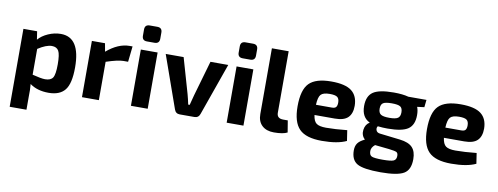

<svg xmlns="http://www.w3.org/2000/svg" viewBox="-70 -1089 4301 1657"><g transform="rotate(10 2080.5 -260.0)"><path d="M181 -493 192 -421Q223 -458 277.5 -482Q332 -506 388 -506Q558 -506 558 -242Q558 -100 512.5 -43.5Q467 13 370 13Q270 13 205 -35Q210 16 208 71V190H61V-493ZM208 -343V-117Q286 -97 320 -97Q369 -97 387.5 -125Q406 -153 406 -242Q406 -329 389 -359.5Q372 -390 329 -390Q280 -390 208 -343Z M1015 -507 1000 -370H960Q911 -370 809 -336V0H661V-493H776L789 -421Q890 -507 989 -507Z M1130 -711H1196Q1239 -711 1239 -668V-614Q1239 -571 1196 -571H1130Q1087 -571 1087 -614V-668Q1087 -711 1130 -711ZM1237 0H1090V-493H1237Z M1856 -493 1694 -35Q1682 0 1646 0H1518Q1482 0 1470 -35L1308 -493H1465L1554 -184Q1565 -144 1575 -96H1588L1611 -184L1700 -493Z M1969 -711H2035Q2078 -711 2078 -668V-614Q2078 -571 2035 -571H1969Q1926 -571 1926 -614V-668Q1926 -711 1969 -711ZM2076 0H1929V-493H2076Z M2349 -700V-161Q2349 -111 2405 -111H2445L2462 -8Q2424 12 2344 12Q2278 12 2240 -23.5Q2202 -59 2202 -124V-700Z M2842 -197H2664Q2671 -143 2696.5 -124.5Q2722 -106 2781 -106Q2860 -106 2965 -117L2979 -25Q2902 12 2764 12Q2625 12 2566 -48Q2507 -108 2507 -246Q2507 -391 2564.5 -449Q2622 -507 2758 -507Q2881 -507 2936 -464.5Q2991 -422 2992 -335Q2992 -266 2956.5 -231.5Q2921 -197 2842 -197ZM2661 -286H2801Q2828 -286 2837.5 -299Q2847 -312 2847 -337Q2847 -372 2829 -385.5Q2811 -399 2763 -399Q2706 -399 2685 -376.5Q2664 -354 2661 -286Z M3586 -428 3524 -420Q3536 -392 3536 -349Q3536 -263 3484.5 -227Q3433 -191 3304 -191Q3261 -191 3219 -196Q3207 -180 3214.5 -160Q3222 -140 3248 -137L3427 -116Q3503 -107 3536.5 -72Q3570 -37 3570 31Q3570 125 3513.5 158Q3457 191 3311 191Q3159 191 3105 159.5Q3051 128 3051 44Q3051 6 3068.5 -18.5Q3086 -43 3129 -63Q3095 -96 3101.5 -144.5Q3108 -193 3145 -215Q3072 -249 3072 -348Q3072 -435 3124 -471Q3176 -507 3305 -507Q3383 -507 3434 -493H3593ZM3304 -285Q3358 -285 3378.5 -299Q3399 -313 3399 -349Q3399 -386 3379 -399Q3359 -412 3304 -412Q3249 -412 3228.5 -399Q3208 -386 3208 -349Q3208 -313 3228.5 -299Q3249 -285 3304 -285ZM3348 -19 3224 -32Q3192 -6 3192 25Q3192 61 3214 71Q3236 81 3309 81Q3382 81 3405.5 70.5Q3429 60 3429 27Q3429 1 3414 -6Q3399 -13 3348 -19Z M3976 -197H3798Q3805 -143 3830.5 -124.5Q3856 -106 3915 -106Q3994 -106 4099 -117L4113 -25Q4036 12 3898 12Q3759 12 3700 -48Q3641 -108 3641 -246Q3641 -391 3698.5 -449Q3756 -507 3892 -507Q4015 -507 4070 -464.5Q4125 -422 4126 -335Q4126 -266 4090.5 -231.5Q4055 -197 3976 -197ZM3795 -286H3935Q3962 -286 3971.5 -299Q3981 -312 3981 -337Q3981 -372 3963 -385.5Q3945 -399 3897 -399Q3840 -399 3819 -376.5Q3798 -354 3795 -286Z"/></g></svg>

Font: Exo 2.0
Style: Bold
Weight: 700
Designer: Natanael Gama
Version: Version 1.001;PS 001.001;hotconv 1.0.70;makeotf.lib2.5.58329